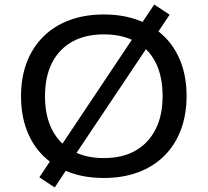

<svg xmlns="http://www.w3.org/2000/svg" viewBox="-20 -778 918 849"><path d="M439 9Q355 9 287.5 -16Q220 -41 172 -88Q124 -135 98.5 -202Q73 -269 73 -352Q73 -436 98.5 -502.5Q124 -569 172 -616.5Q220 -664 287.5 -689Q355 -714 439 -714Q523 -714 590.5 -689Q658 -664 706 -617Q754 -570 779.5 -503.5Q805 -437 805 -354Q805 -270 779.5 -203Q754 -136 706 -88.5Q658 -41 590.5 -16Q523 9 439 9ZM439 -79Q521 -79 578.5 -111.5Q636 -144 667.5 -205.5Q699 -267 699 -353Q699 -440 668.5 -501Q638 -562 579.5 -594Q521 -626 439 -626Q358 -626 300 -594Q242 -562 210.5 -501Q179 -440 179 -352Q179 -266 210 -205Q241 -144 299.5 -111.5Q358 -79 439 -79ZM222 51 154 6 220 -93 253 -138 573 -617 595 -658 662 -758 730 -713 664 -614 631 -569 311 -91 288 -49Z"/></svg>

Font: Nunito Sans 10pt SemiExpanded Medium
Style: Regular
Weight: 500
Width: 6
Designer: Vernon Adams
Foundry: Vernon Adams
Version: Version 3.101;gftools[0.9.27]